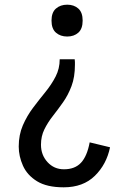

<svg xmlns="http://www.w3.org/2000/svg" viewBox="-20 -565 530 820"><path d="M299 -312Q300 -306 300 -300Q300 -294 300 -288Q300 -236 285.5 -197.5Q271 -159 249.5 -128.5Q228 -98 206 -70Q184 -42 169.5 -12.5Q155 17 155 53Q155 97 183 127.5Q211 158 253 158Q300 158 326 130Q352 102 363 43L450 64Q435 137 385 186Q335 235 252 235Q180 235 138 209Q96 183 78 142.5Q60 102 60 61Q60 11 77.5 -29.5Q95 -70 121 -104.5Q147 -139 173.5 -171.5Q200 -204 217.5 -238Q235 -272 235 -312ZM267 -545Q296 -545 314.5 -528.5Q333 -512 333 -477Q333 -442 314.5 -425.5Q296 -409 267 -409Q238 -409 219 -425.5Q200 -442 200 -477Q200 -512 219 -528.5Q238 -545 267 -545Z"/></svg>

Font: Orienta
Style: Regular
Weight: 400
Designer: Eduardo Rodriguez Tunni
Foundry: Eduardo Rodriguez Tunni
Version: Version 1.002; ttfautohint (v1.8.4.7-5d5b);gftools[0.9.23]